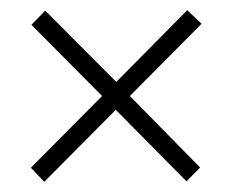

<svg xmlns="http://www.w3.org/2000/svg" viewBox="-20 -543 451 379"><path d="M349.6 -522.9 377.9 -496.1 236.3 -353.5 375 -212.4 348.1 -185.1 208.5 -326.2 67.4 -184.1 41 -211.9 181.6 -353.5 42 -494.1 69.3 -522 209.5 -381.3Z"/></svg>

Font: Open Sans Condensed Light
Style: Italic
Weight: 300
Width: 3
Italic angle: -12°
Designer: Monotype Design Team
Foundry: Monotype Imaging Inc.
Version: Version 3.000; ttfautohint (v1.8.4)